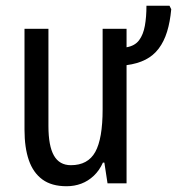

<svg xmlns="http://www.w3.org/2000/svg" viewBox="-20 -636 614 666"><path d="M574 -604Q570 -560 559.5 -526Q549 -492 530.5 -467.5Q512 -443 484.5 -429Q457 -415 419 -410V0H353L342 -72H337Q325 -45 305.5 -26.5Q286 -8 262 1Q238 10 211 10Q159 10 127 -13.5Q95 -37 80 -80.5Q65 -124 65 -186V-536H148V-199Q148 -130 167 -96.5Q186 -63 226 -63Q285 -63 310.5 -109Q336 -155 336 -257V-536H419V-472Q448 -477 462.5 -496.5Q477 -516 482.5 -546.5Q488 -577 488 -616H568Z"/></svg>

Font: Noto Sans Display Condensed
Style: Regular
Weight: 400
Width: 3
Designer: Monotype Design Team
Foundry: Monotype Imaging Inc.
Version: Version 2.003